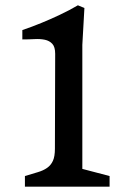

<svg xmlns="http://www.w3.org/2000/svg" viewBox="-20 -702 471 722"><path d="M73.7 -40Q100.6 -48.3 121.6 -54.4Q142.6 -60.5 157 -70.6Q171.4 -80.6 179 -97.2Q186.5 -113.8 186.5 -142.6L187.5 -499.5Q187.5 -525.4 176.8 -537.1Q166 -548.8 148.7 -552.5Q131.3 -556.2 109.1 -554.9Q86.9 -553.7 64 -553.7V-588.9Q100.1 -601.1 136.7 -616.2Q168 -628.9 204.3 -646Q240.7 -663.1 272.9 -682.1L297.4 -671.9L289.6 -533.2V-66.9L392.1 -40V0H73.7Z"/></svg>

Font: Donegal One
Style: Regular
Weight: 400
Designer: Gary Lonergan
Foundry: Sorkin Type Co.
Version: Version 1.004